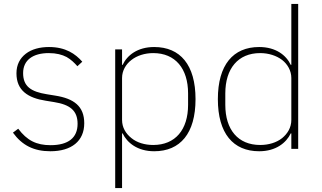

<svg xmlns="http://www.w3.org/2000/svg" viewBox="-20 -760 1642 980"><path d="M237 12C153 12 93 -18 46 -83L73 -103C118 -43 166 -19 238 -19C329 -19 376 -57 376 -128C376 -196 337 -226 256 -239L213 -246C168 -253 131 -266 105 -288C79 -310 64 -341 64 -386C64 -430 82 -463 112 -486C142 -509 183 -520 230 -520C315 -520 365 -485 400 -445L375 -422C360 -439 343 -456 320 -469C297 -481 268 -489 229 -489C149 -489 98 -454 98 -387C98 -319 138 -292 219 -279L262 -272C357 -257 410 -218 410 -131C410 -40 345 12 237 12Z M568 -508H603V-429H606C629 -478 682 -520 767 -520C900 -520 978 -429 978 -254C978 -79 900 12 767 12C682 12 629 -31 606 -79H603V200H568ZM762 -20C875 -20 940 -98 940 -225V-283C940 -410 875 -489 762 -489C719 -489 679 -476 651 -454C622 -432 603 -399 603 -362V-148C603 -109 622 -78 651 -55C679 -32 719 -20 762 -20Z M1467 -79H1464C1441 -31 1388 12 1303 12C1170 12 1092 -79 1092 -254C1092 -429 1170 -520 1303 -520C1388 -520 1441 -478 1464 -429H1467V-740H1502V0H1467ZM1308 -20C1351 -20 1391 -32 1420 -55C1448 -78 1467 -109 1467 -148V-362C1467 -399 1448 -432 1420 -454C1391 -476 1351 -489 1308 -489C1195 -489 1130 -410 1130 -283V-225C1130 -98 1195 -20 1308 -20Z"/></svg>

Font: Plexus Sans ExtraLight
Style: Regular
Weight: 250
Version: Version 2.001;PS 002.001;hotconv 1.0.70;makeotf.lib2.5.58329